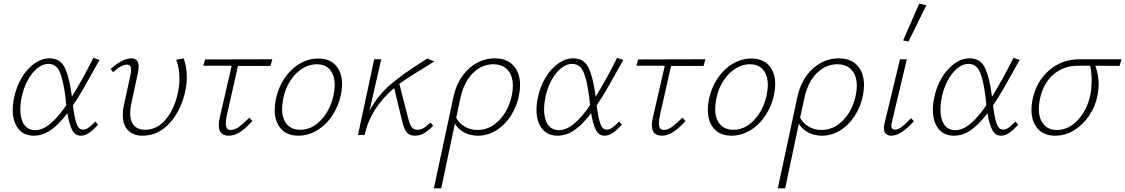

<svg xmlns="http://www.w3.org/2000/svg" viewBox="-20 -731 6095 1040"><path d="M497 -73 511 -55Q486 -28 463.5 -12Q441 4 418 4Q386 4 370 -28.5Q354 -61 345 -118Q299 -57 255 -26.5Q211 4 163 4Q109 4 79 -34Q49 -72 49 -136Q49 -168 56 -200Q68 -261 97.5 -310Q127 -359 166.5 -387Q206 -415 248 -415Q307 -415 331.5 -363Q356 -311 369 -211V-207Q422 -291 486 -418L519 -406Q465 -309 435 -256.5Q405 -204 375 -160Q383 -94 394.5 -61.5Q406 -29 430 -29Q445 -29 459.5 -39.5Q474 -50 497 -73ZM339 -161 335 -200Q324 -291 305 -338Q286 -385 242 -385Q211 -385 181.5 -361Q152 -337 129 -294Q106 -251 96 -197Q90 -166 90 -138Q90 -87 110.5 -56.5Q131 -26 171 -26Q210 -26 251.5 -60Q293 -94 339 -161Z M645 -109Q645 -135 650 -156L687 -326Q690 -338 690 -354Q690 -381 668 -381Q637 -381 593 -340L579 -357Q608 -384 638 -399.5Q668 -415 692 -415Q731 -415 731 -369Q731 -358 727 -336L690 -164Q685 -143 685 -118Q685 -75 706 -51.5Q727 -28 765 -28Q832 -28 879 -85.5Q926 -143 944 -231Q952 -271 952 -305Q952 -364 934 -407L975 -415Q992 -367 992 -314Q992 -280 984 -240Q963 -136 900.5 -66Q838 4 752 4Q702 4 673.5 -25.5Q645 -55 645 -109Z M1209 -108Q1203 -80 1203 -63Q1203 -27 1230 -27Q1251 -27 1274.5 -44Q1298 -61 1331 -94L1347 -75Q1311 -36 1280.5 -16Q1250 4 1219 4Q1165 4 1165 -52Q1165 -74 1173 -106L1235 -375H1081L1091 -409L1455 -410L1445 -374H1269Z M1468 -136Q1468 -163 1474 -193Q1487 -257 1521.5 -307.5Q1556 -358 1603.5 -386Q1651 -414 1704 -414Q1765 -414 1799 -376.5Q1833 -339 1833 -275Q1833 -249 1827 -219Q1814 -157 1780.5 -106Q1747 -55 1698.5 -25.5Q1650 4 1596 4Q1535 4 1501.5 -34Q1468 -72 1468 -136ZM1787 -217Q1793 -246 1793 -270Q1793 -322 1768 -352.5Q1743 -383 1696 -383Q1656 -383 1618.5 -360Q1581 -337 1553 -294.5Q1525 -252 1514 -196Q1508 -166 1508 -141Q1508 -88 1534 -58Q1560 -28 1606 -28Q1670 -28 1720 -82Q1770 -136 1787 -217Z M2311 -67 2327 -50Q2300 -23 2277 -9.5Q2254 4 2227 4Q2197 4 2182 -15.5Q2167 -35 2156 -84L2115 -254Q1986 -144 1955 0H1919L2007 -410H2045L1981 -130Q2028 -217 2099 -276.5Q2170 -336 2273 -400L2295 -414L2332 -398Q2318 -389 2268 -358Q2259 -353 2219 -328Q2179 -303 2143 -277L2190 -94Q2199 -57 2210 -42.5Q2221 -28 2241 -28Q2260 -28 2277 -39Q2294 -50 2311 -67Z M2797 -270Q2797 -243 2791 -213Q2778 -151 2745.5 -101.5Q2713 -52 2667 -24Q2621 4 2569 4Q2528 4 2495.5 -13Q2463 -30 2444 -61L2370 289H2330L2347 210Q2363 137 2384 37.5Q2405 -62 2435 -201Q2456 -301 2518.5 -358Q2581 -415 2660 -415Q2725 -415 2761 -376Q2797 -337 2797 -270ZM2758 -266Q2758 -321 2730 -352Q2702 -383 2652 -383Q2590 -383 2541.5 -335Q2493 -287 2474 -200L2451 -93Q2469 -61 2499.5 -44Q2530 -27 2566 -27Q2633 -27 2683.5 -79Q2734 -131 2752 -213Q2758 -242 2758 -266Z M3334 -73 3348 -55Q3323 -28 3300.5 -12Q3278 4 3255 4Q3223 4 3207 -28.5Q3191 -61 3182 -118Q3136 -57 3092 -26.5Q3048 4 3000 4Q2946 4 2916 -34Q2886 -72 2886 -136Q2886 -168 2893 -200Q2905 -261 2934.5 -310Q2964 -359 3003.5 -387Q3043 -415 3085 -415Q3144 -415 3168.5 -363Q3193 -311 3206 -211V-207Q3259 -291 3323 -418L3356 -406Q3302 -309 3272 -256.5Q3242 -204 3212 -160Q3220 -94 3231.5 -61.5Q3243 -29 3267 -29Q3282 -29 3296.5 -39.5Q3311 -50 3334 -73ZM3176 -161 3172 -200Q3161 -291 3142 -338Q3123 -385 3079 -385Q3048 -385 3018.5 -361Q2989 -337 2966 -294Q2943 -251 2933 -197Q2927 -166 2927 -138Q2927 -87 2947.5 -56.5Q2968 -26 3008 -26Q3047 -26 3088.5 -60Q3130 -94 3176 -161Z M3555 -108Q3549 -80 3549 -63Q3549 -27 3576 -27Q3597 -27 3620.5 -44Q3644 -61 3677 -94L3693 -75Q3657 -36 3626.5 -16Q3596 4 3565 4Q3511 4 3511 -52Q3511 -74 3519 -106L3581 -375H3427L3437 -409L3801 -410L3791 -374H3615Z M3814 -136Q3814 -163 3820 -193Q3833 -257 3867.5 -307.5Q3902 -358 3949.5 -386Q3997 -414 4050 -414Q4111 -414 4145 -376.5Q4179 -339 4179 -275Q4179 -249 4173 -219Q4160 -157 4126.5 -106Q4093 -55 4044.5 -25.5Q3996 4 3942 4Q3881 4 3847.5 -34Q3814 -72 3814 -136ZM4133 -217Q4139 -246 4139 -270Q4139 -322 4114 -352.5Q4089 -383 4042 -383Q4002 -383 3964.5 -360Q3927 -337 3899 -294.5Q3871 -252 3860 -196Q3854 -166 3854 -141Q3854 -88 3880 -58Q3906 -28 3952 -28Q4016 -28 4066 -82Q4116 -136 4133 -217Z M4660 -270Q4660 -243 4654 -213Q4641 -151 4608.5 -101.5Q4576 -52 4530 -24Q4484 4 4432 4Q4391 4 4358.5 -13Q4326 -30 4307 -61L4233 289H4193L4210 210Q4226 137 4247 37.5Q4268 -62 4298 -201Q4319 -301 4381.5 -358Q4444 -415 4523 -415Q4588 -415 4624 -376Q4660 -337 4660 -270ZM4621 -266Q4621 -321 4593 -352Q4565 -383 4515 -383Q4453 -383 4404.5 -335Q4356 -287 4337 -200L4314 -93Q4332 -61 4362.5 -44Q4393 -27 4429 -27Q4496 -27 4546.5 -79Q4597 -131 4615 -213Q4621 -242 4621 -266Z M4768 -37Q4768 -47 4771 -62L4855 -410H4892L4811 -69Q4808 -59 4808 -50Q4808 -29 4828 -29Q4845 -29 4865.5 -44.5Q4886 -60 4915 -91L4930 -74Q4859 4 4809 4Q4768 4 4768 -37ZM4872 -512 4959 -711 4998 -703 4901 -506Z M5481 -73 5495 -55Q5470 -28 5447.5 -12Q5425 4 5402 4Q5370 4 5354 -28.5Q5338 -61 5329 -118Q5283 -57 5239 -26.5Q5195 4 5147 4Q5093 4 5063 -34Q5033 -72 5033 -136Q5033 -168 5040 -200Q5052 -261 5081.5 -310Q5111 -359 5150.5 -387Q5190 -415 5232 -415Q5291 -415 5315.5 -363Q5340 -311 5353 -211V-207Q5406 -291 5470 -418L5503 -406Q5449 -309 5419 -256.5Q5389 -204 5359 -160Q5367 -94 5378.5 -61.5Q5390 -29 5414 -29Q5429 -29 5443.5 -39.5Q5458 -50 5481 -73ZM5323 -161 5319 -200Q5308 -291 5289 -338Q5270 -385 5226 -385Q5195 -385 5165.5 -361Q5136 -337 5113 -294Q5090 -251 5080 -197Q5074 -166 5074 -138Q5074 -87 5094.5 -56.5Q5115 -26 5155 -26Q5194 -26 5235.5 -60Q5277 -94 5323 -161Z M6044 -374Q6001 -375 5913 -375Q5931 -325 5931 -275Q5931 -244 5924 -210Q5912 -152 5878.5 -103Q5845 -54 5797.5 -25Q5750 4 5696 4Q5634 4 5600.5 -34.5Q5567 -73 5567 -137Q5567 -163 5573 -193Q5594 -290 5662 -349.5Q5730 -409 5826 -410H6055ZM5893 -296Q5893 -341 5885 -375H5818Q5740 -375 5685 -326.5Q5630 -278 5613 -195Q5607 -167 5607 -141Q5607 -88 5633 -57.5Q5659 -27 5705 -27Q5769 -27 5819 -81.5Q5869 -136 5886 -217Q5893 -252 5893 -296Z"/></svg>

Font: Ysabeau Light
Style: Italic
Weight: 300
Italic angle: -12°
Designer: Christian Thalmann (Catharsis Fonts)
Version: Version 0.003